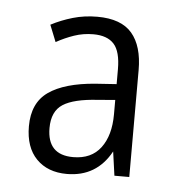

<svg xmlns="http://www.w3.org/2000/svg" viewBox="-36 -756 371 399"><g transform="rotate(5 150.0 -556.5)"><path d="M152 -722Q202 -722 224.5 -695.5Q247 -669 247 -619V-396H216L209 -446Q179 -391 117 -391Q77 -391 53.5 -415Q30 -439 30 -483Q30 -532 63 -555Q96 -578 160 -583L204 -586V-617Q204 -654 190 -669.5Q176 -685 147 -685Q126 -685 107 -678.5Q88 -672 70 -662L56 -697Q77 -708 101 -715Q125 -722 152 -722ZM168 -550Q118 -547 95.5 -532.5Q73 -518 73 -483Q73 -427 127 -427Q165 -427 184.5 -453Q204 -479 204 -523V-553Z"/></g></svg>

Font: Noto Sans Ethiopic Condensed Light
Style: Regular
Weight: 300
Width: 3
Designer: Monotype Design Team
Foundry: Monotype Imaging Inc.
Version: Version 2.102; ttfautohint (v1.8.4.7-5d5b)